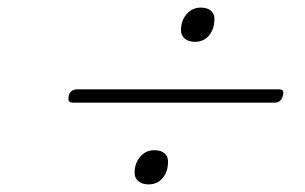

<svg xmlns="http://www.w3.org/2000/svg" viewBox="-20 -690 803 505"><path d="M173 -420Q163 -420 161 -424.5Q159 -429 161 -439Q166 -455 183 -455H713Q723 -455 724.5 -450.5Q726 -446 724 -438Q719 -420 703 -420ZM371 -205Q354 -205 344 -213.5Q334 -222 334 -235Q334 -261 349 -278Q364 -295 386 -295Q403 -295 412.5 -287Q422 -279 422 -265Q422 -239 408 -222Q394 -205 371 -205ZM493 -580Q476 -580 466 -588.5Q456 -597 456 -610Q456 -636 471 -653Q486 -670 508 -670Q525 -670 534.5 -662Q544 -654 544 -640Q544 -614 530 -597Q516 -580 493 -580Z"/></svg>

Font: Playwrite CO Thin
Style: Regular
Weight: 250
Version: Version 1.002